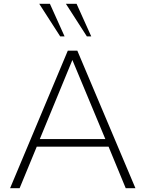

<svg xmlns="http://www.w3.org/2000/svg" viewBox="-20 -988 764 1008"><path d="M360 -673 533 -258H189ZM640 0H691L386 -722H336L33 0H83L173 -218H550ZM296 -797H319L242 -968H186ZM436 -797H459L382 -968H326Z"/></svg>

Font: Perun ExtraLight
Style: Regular
Weight: 200
Foundry: Copyright (c) Stefan Peev, Context Ltd, 2016
Version: Version 1.089